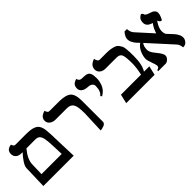

<svg xmlns="http://www.w3.org/2000/svg" viewBox="90 -1310 2054 2054"><g transform="rotate(-45 1117.0 -282.5)"><path d="M329.1 -413.1H194.8Q119.6 -323.2 118.2 -247.1L113.8 -104H419.9Q418.9 -121.6 417.5 -168Q416 -214.4 415 -231.9Q412.6 -306.6 404.5 -344.2Q396.5 -381.8 379.2 -397.5Q361.8 -413.1 329.1 -413.1ZM497.1 0H38.1L45.9 -264.2Q46.4 -290.5 73.7 -332.5Q101.1 -374.5 137.2 -413.1H121.1Q80.1 -413.1 57.1 -433.8Q34.2 -454.6 34.2 -487.8Q34.2 -507.3 41.5 -521.7Q48.8 -536.1 59.6 -542.7Q70.3 -549.3 80.8 -553.2Q91.3 -557.1 98.6 -557.6L106 -558.1Q115.2 -523.9 139.2 -523.9H293Q333.5 -523.9 361.8 -520.5Q390.1 -517.1 412.1 -508.3Q434.1 -499.5 447 -486.8Q460 -474.1 468.8 -452.4Q477.5 -430.7 481 -404.8Q484.4 -378.9 485.8 -340.8Z M892.1 13.2 901.9 -234.9Q901.9 -262.7 900.9 -275.9Q898.9 -350.1 876.7 -380.1Q854.5 -410.2 804.7 -410.2H630.9Q595.2 -410.2 568.1 -430.2Q541 -450.2 541 -484.9Q541 -502.4 548.8 -516.6Q556.6 -530.8 567.6 -538.6Q578.6 -546.4 589.8 -551.5Q601.1 -556.6 608.9 -558.6L616.7 -560.1Q625 -524.9 644 -522Q647.9 -522 656.2 -521.5Q664.6 -521 668.9 -521H776.9Q817.4 -521 846.2 -517.8Q875 -514.6 897.9 -506.8Q920.9 -499 935.1 -486.6Q949.2 -474.1 958.5 -453.6Q967.8 -433.1 971.4 -407Q975.1 -380.9 975.1 -344.2V-35.2Q975.1 -22.9 966.6 -13.4Q958 -3.9 945.8 1Q933.6 5.9 921.4 8.8Q909.2 11.7 900.9 12.7Z M1161.6 -234.9 1148.4 -250Q1191.4 -282.2 1191.4 -360.8Q1191.4 -383.8 1174.1 -397.5Q1156.7 -411.1 1126.5 -412.1Q1079.6 -414.6 1054.7 -433.3Q1029.8 -452.1 1029.8 -485.8Q1029.8 -504.9 1036.9 -519.5Q1043.9 -534.2 1054 -541.7Q1064 -549.3 1074.2 -554Q1084.5 -558.6 1091.8 -559.6L1098.6 -561Q1100.1 -550.3 1104.7 -542.5Q1109.4 -534.7 1114.3 -530.8Q1119.1 -526.9 1127.2 -524.9Q1135.3 -522.9 1140.9 -522.5Q1146.5 -522 1155.8 -522Q1197.8 -522 1218.8 -513.2Q1239.7 -504.4 1248.8 -481.2Q1257.8 -458 1257.8 -411.1Q1257.8 -392.6 1254.2 -371.8Q1250.5 -351.1 1241.2 -324.7Q1231.9 -298.3 1211.4 -274.4Q1190.9 -250.5 1161.6 -234.9Z M1522.9 -529.8Q1561.5 -529.8 1590.1 -524.2Q1618.7 -518.6 1638.4 -511Q1658.2 -503.4 1671.1 -485.6Q1684.1 -467.8 1691.2 -453.6Q1698.2 -439.5 1701.4 -409.7Q1704.6 -379.9 1705.3 -359.1Q1706.1 -338.4 1706.1 -297.9Q1706.1 -168.9 1664.1 -104H1745.1L1721.2 0H1292L1315.9 -104H1620.1Q1639.2 -192.9 1639.2 -252Q1639.2 -298.8 1636.5 -328.1Q1633.8 -357.4 1628.7 -376.2Q1623.5 -395 1612.3 -403.8Q1601.1 -412.6 1588.1 -415.3Q1575.2 -418 1552.2 -418H1398.9Q1356.9 -418 1332 -439Q1307.1 -460 1307.1 -492.2Q1307.1 -512.2 1314.9 -528.3Q1322.8 -544.4 1334 -553.2Q1345.2 -562 1356.4 -568.1Q1367.7 -574.2 1375.5 -576.2L1383.3 -578.1Q1394.5 -529.8 1417 -529.8Z M2217.8 -440.9Q2217.8 -419.4 2204.6 -388.2Q2191.4 -356.9 2185.1 -356.9Q2168 -356.9 2158.7 -374L2156.7 -377.9Q2155.3 -380.4 2154.5 -382.6Q2153.8 -384.8 2153.6 -385.7Q2153.3 -386.7 2151.9 -387.2H2147.9Q2104 -325.2 2104 -274.9Q2104 -245.6 2114.7 -229H2111.8Q2156.2 -182.6 2177.7 -158.2Q2220.7 -108.4 2220.7 -66.9Q2220.7 -39.1 2200.4 -15.1Q2180.2 8.8 2145 8.8Q2140.6 -34.2 2122.1 -55.2H2123Q2080.1 -102.1 1999.5 -191.2Q1918.9 -280.3 1876 -327.1Q1852.1 -299.3 1852.1 -245.1Q1852.1 -229.5 1860.1 -211.9Q1868.2 -194.3 1876 -183.8Q1883.8 -173.3 1899.9 -152.8Q1916 -132.8 1924.6 -121.1Q1933.1 -109.4 1941.4 -93Q1949.7 -76.7 1949.7 -64Q1949.7 -41.5 1930.9 -22Q1912.1 -2.4 1890.1 0H1878.9H1775.9Q1773.9 -3.9 1774.9 -5.9Q1774.9 -13.7 1783.7 -18.1Q1784.7 -18.6 1788.3 -19.5Q1792 -20.5 1793 -21Q1799.3 -22.5 1804.7 -30.5Q1810.1 -38.6 1810.1 -48.8Q1810.1 -54.2 1808.3 -61.5Q1806.6 -68.8 1805.2 -74Q1803.7 -79.1 1800 -89.8Q1796.4 -100.6 1794.9 -105Q1772.9 -167.5 1772.9 -185.1Q1772.9 -227.1 1793.2 -274.7Q1813.5 -322.3 1854 -351.1Q1849.6 -356 1838.9 -366.9Q1828.1 -377.9 1823.7 -382.8Q1782.7 -432.1 1782.7 -474.1Q1782.7 -511.2 1820.8 -555.2H1857.9Q1859.4 -519 1874 -495.1Q1876.5 -490.7 1884.8 -480Q2026.9 -323.2 2042 -306.2L2046.9 -300.8Q2062 -356 2099.1 -405.8Q2025.9 -425.8 2025.9 -481Q2025.9 -500 2031.2 -515.6Q2036.6 -531.2 2044.7 -539.6Q2052.7 -547.9 2060.5 -553.2Q2068.4 -558.6 2073.7 -560.5L2079.1 -562Q2093.3 -551.8 2095.7 -544.9Q2097.2 -543.5 2097.2 -541Q2098.6 -534.7 2100.8 -530.8Q2103 -526.9 2114.3 -519.5Q2125.5 -512.2 2146 -505.9Q2147.9 -505.9 2151.9 -503.9Q2217.8 -485.8 2217.8 -440.9Z"/></g></svg>

Font: Common Serif SemiBold
Style: Regular
Weight: 600
Designer: Philipp H. Poll, Khaled Hosny
Foundry: Stefan Peev, Context Ltd.
Version: Version 1.026